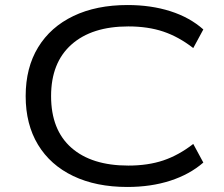

<svg xmlns="http://www.w3.org/2000/svg" viewBox="-20 -734 889 763"><path d="M486 9Q362 9 271 -34.5Q180 -78 131 -159Q82 -240 82 -352Q82 -465 131.5 -546Q181 -627 272 -670.5Q363 -714 487 -714Q580 -714 657 -689.5Q734 -665 788 -617L748 -543Q690 -588 629 -608.5Q568 -629 490 -629Q345 -629 264 -557Q183 -485 183 -352Q183 -218 263.5 -147Q344 -76 490 -76Q568 -76 629 -96.5Q690 -117 748 -162L788 -88Q734 -41 657 -16Q580 9 486 9Z"/></svg>

Font: Nunito Sans 10pt Expanded
Style: Regular
Weight: 400
Width: 7
Designer: Vernon Adams
Foundry: Vernon Adams
Version: Version 3.101;gftools[0.9.27]